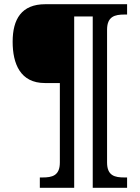

<svg xmlns="http://www.w3.org/2000/svg" viewBox="-20 -780 663 911"><path d="M169 111H332V-702H420V111H583V62H570C525 62 488 54 488 -9V-639C488 -702 525 -711 570 -711H583V-760H195C82 -760 40 -689 40 -582C40 -478 76 -386 193 -386H264V-9C264 54 227 62 182 62H169Z"/></svg>

Font: Noto Serif Tamil SemiBold
Style: Italic
Weight: 600
Italic angle: -12°
Designer: Indian Type Foundry, Tom Grace, and the Monotype Design Team
Foundry: Monotype Imaging Inc.
Version: Version 2.003